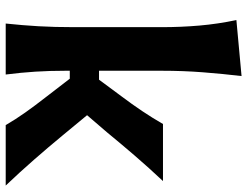

<svg xmlns="http://www.w3.org/2000/svg" viewBox="-117 -750 867 673"><g transform="rotate(90 316.5 -413.5)"><path d="M62.5 0Q68.8 -59.6 72 -115.2Q75.2 -170.9 75.2 -239.7V-546.4Q75.2 -614.3 69.6 -679Q64 -743.7 50.3 -808.6L246.6 -826.7Q238.8 -760.7 233.4 -691.4Q228 -622.1 228 -546.4V-327.1H259.3L317.9 -406.2Q345.2 -442.4 369.4 -478.5Q393.6 -514.6 414.6 -551.3H614.7Q567.9 -501.5 525.6 -452.4Q483.4 -403.3 442.9 -354L383.8 -285.2L453.6 -200.7Q495.1 -150.4 539.1 -100.1Q583 -49.8 630.4 0H418.5Q398.4 -34.7 374 -69.1Q349.6 -103.5 323.2 -137.2L255.9 -224.6H228V-210Q228 -153.3 231.2 -103.5Q234.4 -53.7 241.2 0Z"/></g></svg>

Font: Pinar-DS2-FD Bold
Style: Regular
Weight: 700
Designer: Amin Abedi
Version: Version 3.000